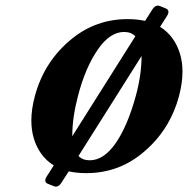

<svg xmlns="http://www.w3.org/2000/svg" viewBox="-20 -616 680 694"><path d="M292 9.8Q257.3 9.8 228.5 3.4L201.7 44.9Q192.9 58.6 182.1 58.6Q178.7 58.6 173.8 56.6L152.8 48.3Q143.6 44.4 143.6 36.6Q143.6 30.3 147.9 23.4L174.3 -18.1Q147.5 -34.7 128.9 -60.5Q93.3 -111.3 93.3 -180.2Q93.3 -221.2 106 -268.6Q140.1 -395.5 240.7 -476.6Q328.1 -546.9 440.9 -546.9Q475.6 -546.9 504.4 -540.5L530.8 -582Q539.6 -595.7 550.3 -595.7Q554.2 -595.7 559.1 -593.8L579.6 -585.4Q588.9 -581.5 588.9 -573.2Q588.9 -566.9 585 -560.5L558.6 -519Q585.4 -502.4 604 -476.6Q639.6 -425.8 639.6 -356.9Q639.6 -315.9 627 -268.6Q592.8 -141.6 492.2 -60.5Q405.3 9.8 292 9.8ZM304.2 -36.6Q355.5 -36.6 398.9 -99.6Q440.9 -160.6 470.7 -268.6Q491.7 -345.7 491.7 -413.6L263.7 -52.2Q278.8 -36.6 304.2 -36.6ZM241.2 -123.5 469.2 -484.9Q454.1 -500.5 428.7 -500.5Q377.4 -500.5 334 -437.5Q288.1 -371.1 261.7 -268.6Q241.2 -190.4 241.2 -123.5Z"/></svg>

Font: Cursive Sans
Style: Bold
Weight: 700
Italic angle: -15°
Designer: Wojciech Kalinowski "wmk69" (wmk69@o2.pl)
Foundry: Wojciech Kalinowski "wmk69" (wmk69@o2.pl)
Version: Wersja 3.1.0; 2022-02-18